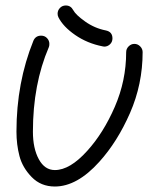

<svg xmlns="http://www.w3.org/2000/svg" viewBox="-20 -680 580 700"><path d="M130 -550Q143 -550 151.5 -541Q160 -532 160 -520Q160 -512 158 -508Q100 -373 100 -200Q100 -139 121.5 -99.5Q143 -60 180 -60Q235 -60 298 -130Q357 -195 398.5 -290.5Q440 -386 440 -490Q440 -502 449 -511Q458 -520 470 -520Q482 -520 491 -511Q500 -502 500 -490Q500 -373 454 -268Q408 -163 342 -90Q261 0 180 0Q129 0 95.5 -34.5Q62 -69 51 -111Q40 -153 40 -200Q40 -379 102 -532Q110 -550 130 -550ZM190 -630Q190 -642 198.5 -651Q207 -660 220 -660Q238 -660 247 -643Q256 -626 290.5 -601.5Q325 -577 366 -569Q390 -564 390 -540Q390 -527 381 -518.5Q372 -510 360 -510Q359 -510 357 -510.5Q355 -511 354 -511Q298 -522 254 -552.5Q210 -583 193 -617Q190 -623 190 -630Z"/></svg>

Font: Pecita
Style: Book
Weight: 400
Width: 7
Version: Version 4.3